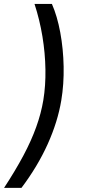

<svg xmlns="http://www.w3.org/2000/svg" viewBox="-41 -791 425 948"><path d="M-21 136.7Q35.2 50.8 74.5 -22.9Q113.8 -96.7 137.9 -164.1Q162.1 -231.4 172.9 -296.4Q184.6 -367.7 183.3 -448Q182.1 -528.3 168.5 -611.1Q154.8 -693.8 129.4 -771.5H215.3Q241.7 -711.4 256.6 -630.6Q271.5 -549.8 273.2 -462.6Q274.9 -375.5 261.7 -295.9Q244.1 -189.9 194.6 -79.8Q145 30.3 64.9 136.7Z"/></svg>

Font: Adwaita Sans
Style: Italic
Weight: 400
Italic angle: -9.39999°
Designer: Rasmus Andersson
Foundry: rsms
Version: Version 4.001;git-9221beed3